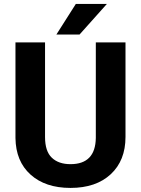

<svg xmlns="http://www.w3.org/2000/svg" viewBox="-20 -921 698 951"><path d="M601.6 -710.9V-242.7Q601.6 -126 528.6 -58.1Q455.6 9.8 329.1 9.8Q204.6 9.8 131.3 -56.2Q58.1 -122.1 56.6 -237.3V-710.9H203.1V-241.7Q203.1 -171.9 236.6 -139.9Q270 -107.9 329.1 -107.9Q452.6 -107.9 454.6 -237.8V-710.9ZM355.5 -901.4H509.3L374 -750H259.3Z"/></svg>

Font: RobotoInd
Style: Bold
Weight: 700
Designer: Google
Version: Version 2.001150; 2014